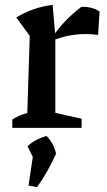

<svg xmlns="http://www.w3.org/2000/svg" viewBox="-20 -520 434 781"><path d="M379 -378Q284 -391 196 -356V-374Q222 -410 250.5 -439Q279 -468 311 -492Q331 -493 350 -488.5Q369 -484 385 -473ZM30 0V-34Q43 -42 57 -48.5Q71 -55 91 -60L101 -374L46 -449Q116 -491 194 -500L205 -374V-61L312 -37V0ZM96 235 117 94 208 105Q193 139 174 173Q155 207 131 241ZM128 148 92 75Q109 59 128.5 49Q148 39 169 33Q184 48 193.5 65.5Q203 83 208 105Z"/></svg>

Font: Piazzolla 24pt SemiBold
Style: Regular
Weight: 600
Designer: Juan Pablo del Peral
Foundry: Huerta Tipografica
Version: Version 2.005